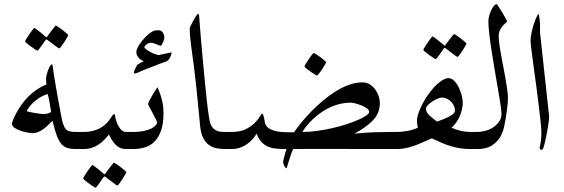

<svg xmlns="http://www.w3.org/2000/svg" viewBox="-20 -704 2666 907"><path d="M364.3 0H340.3Q315.9 0 299.1 -4.9Q282.2 -9.8 270 -23.9Q257.8 -38.1 248 -64.2Q238.3 -90.3 228 -133.3Q218.3 -124.5 208.5 -114.5Q198.7 -104.5 187 -95.7Q175.3 -86.9 162.1 -81.1Q148.9 -75.2 132.3 -75.2Q124.5 -75.2 108.4 -78.1Q92.3 -81.1 76.4 -86.7Q60.5 -92.3 48.6 -100.3Q36.6 -108.4 36.6 -118.7Q36.6 -126.5 43.2 -141.6Q49.8 -156.7 59.3 -174.1Q68.8 -191.4 81.1 -208.7Q93.3 -226.1 105 -238.3Q126.5 -261.7 150.9 -278.6Q175.3 -295.4 199.2 -304.7Q198.7 -310.5 198.2 -316.7Q197.8 -322.8 197.8 -328.6V-337.4Q197.8 -341.8 199.2 -346.2Q205.1 -370.1 212.4 -385.3Q219.7 -400.4 227.1 -400.4Q227.5 -400.4 228.5 -393.3Q229.5 -386.2 231.4 -373.5Q233.4 -360.8 235.8 -344.2Q238.3 -327.6 241.7 -308.6Q246.1 -279.8 252 -248.8Q257.8 -217.8 262.7 -190.7Q267.6 -163.6 271.5 -144.5Q275.4 -125.5 277.3 -121.1Q281.2 -110.8 284.4 -103.5Q287.6 -96.2 293.7 -91.1Q299.8 -85.9 310.8 -83.3Q321.8 -80.6 340.3 -80.6H364.3Q376.5 -80.6 383.5 -76.9Q390.6 -73.2 394 -67.9Q397.5 -62.5 398.4 -55.4Q399.4 -48.3 399.4 -40.5Q399.4 -32.7 398.4 -25.6Q397.5 -18.6 394 -12.9Q390.6 -7.3 383.5 -3.7Q376.5 0 364.3 0ZM221.7 -175.3Q218.3 -193.4 214.6 -216.6Q210.9 -239.7 205.6 -259.8Q181.2 -252.4 162.8 -240Q144.5 -227.5 132.3 -214.8Q120.1 -202.1 113.5 -191.9Q106.9 -181.6 106.9 -179.7Q106.9 -177.7 117.7 -175.3Q128.4 -172.9 142.1 -170.7Q155.8 -168.5 168.7 -166.7Q181.6 -165 186 -165Q193.4 -165 203.9 -167.5Q214.4 -169.9 221.7 -175.3ZM302.2 -538.6Q302.2 -536.1 296.4 -525.9Q290.5 -515.6 283.2 -504.4Q275.9 -493.2 269 -484.1Q262.2 -475.1 259.8 -475.1Q258.3 -475.1 249.8 -481.2Q241.2 -487.3 231 -495.1Q219.2 -503.4 204.6 -515.1Q202.1 -517.6 199.7 -517.6Q197.8 -517.6 195.3 -515.1Q185.5 -501 177.7 -489.7Q170.4 -480 164.6 -472.4Q158.7 -464.8 156.7 -464.8Q154.8 -464.8 145.5 -470.9Q136.2 -477.1 125.7 -484.6Q115.2 -492.2 106.9 -499.3Q98.6 -506.3 98.6 -508.3Q98.6 -510.7 104.7 -521Q110.8 -531.2 118.7 -542.5Q126.5 -553.7 133.3 -562.7Q140.1 -571.8 141.1 -571.8Q144.5 -571.8 152.8 -565.2Q161.1 -558.6 170.4 -551.8Q181.2 -543.5 193.8 -532.2Q197.8 -528.3 199.7 -528.3Q201.7 -528.3 204.6 -533.7Q214.4 -547.4 222.7 -558.1Q230 -566.9 236.1 -575Q242.2 -583 243.7 -583Q245.6 -583 255.4 -576.7Q265.1 -570.3 275.4 -562.3Q285.6 -554.2 293.9 -547.1Q302.2 -540 302.2 -538.6Z M602.1 0H576.7Q558.6 0 546.4 -5.9Q534.2 -11.7 523.9 -22.5Q516.6 -30.3 508.3 -43.5Q500 -56.6 495.1 -68.4Q483.4 -55.7 471.9 -43.2Q460.4 -30.8 446 -21.2Q431.6 -11.7 414.1 -5.9Q396.5 0 372.6 0H348.6Q336.4 0 329.3 -3.7Q322.3 -7.3 318.8 -12.9Q315.4 -18.6 314.5 -25.6Q313.5 -32.7 313.5 -40.5Q313.5 -48.3 314.5 -55.4Q315.4 -62.5 318.8 -67.9Q322.3 -73.2 329.3 -76.9Q336.4 -80.6 348.6 -80.6H372.6Q401.4 -80.6 422.9 -86.7Q444.3 -92.8 459.5 -102.5Q474.6 -112.3 484.4 -122.8Q494.1 -133.3 500.7 -143.1Q507.3 -152.8 511.5 -158.9Q515.6 -165 519 -165Q522.9 -165 524.2 -154.1Q525.4 -143.1 530.3 -129.4Q532.7 -121.6 537.1 -113Q541.5 -104.5 546.9 -96.9Q552.2 -89.4 559.8 -85Q567.4 -80.6 576.7 -80.6H602.1Q614.3 -80.6 621.3 -76.9Q628.4 -73.2 632.1 -67.9Q635.7 -62.5 636.7 -55.4Q637.7 -48.3 637.7 -40.5Q637.7 -32.7 636.7 -25.6Q635.7 -18.6 632.1 -12.9Q628.4 -7.3 621.3 -3.7Q614.3 0 602.1 0ZM576.7 108.9Q576.7 111.3 570.8 121.6Q564.9 131.8 557.6 143.1Q550.3 154.3 543.5 163.3Q536.6 172.4 534.2 172.4Q532.7 172.4 524.2 166.3Q515.6 160.2 505.4 152.3Q493.7 144 479 132.3Q476.6 129.9 474.1 129.9Q472.2 129.9 469.7 132.3Q460 146.5 452.1 157.7Q444.8 167.5 439 175Q433.1 182.6 431.2 182.6Q429.2 182.6 419.9 176.5Q410.6 170.4 400.1 162.8Q389.6 155.3 381.3 148.2Q373 141.1 373 139.2Q373 136.7 379.2 126.5Q385.3 116.2 393.1 105Q400.9 93.8 407.7 84.7Q414.6 75.7 415.5 75.7Q418.9 75.7 427.2 82.3Q435.5 88.9 444.8 95.7Q455.6 104 468.3 115.2Q472.2 119.1 474.1 119.1Q476.1 119.1 479 113.8Q488.8 100.1 497.1 89.4Q504.4 80.6 510.5 72.5Q516.6 64.5 518.1 64.5Q520 64.5 529.8 70.8Q539.6 77.1 549.8 85.2Q560.1 93.3 568.4 100.3Q576.7 107.4 576.7 108.9Z M752.4 -169.9Q752.4 -121.1 741.2 -88.4Q730 -55.7 710.7 -35.9Q691.4 -16.1 665.3 -8.1Q639.2 0 608.9 0H585Q572.8 0 565.7 -3.7Q558.6 -7.3 555.2 -12.9Q551.8 -18.6 550.8 -25.6Q549.8 -32.7 549.8 -40.5Q549.8 -48.3 550.8 -55.4Q551.8 -62.5 555.2 -67.9Q558.6 -73.2 565.7 -76.9Q572.8 -80.6 585 -80.6H608.9Q636.7 -80.6 658.2 -85Q679.7 -89.4 694.8 -96.7Q708.5 -104 715.3 -112.1Q722.2 -120.1 722.2 -124.5Q722.2 -128.4 715.6 -141.6Q709 -154.8 701.2 -169.7Q693.4 -184.6 686.5 -197Q679.7 -209.5 679.7 -212.9Q679.7 -217.3 685.8 -229.2Q691.9 -241.2 699.7 -253.9Q707.5 -266.6 714.6 -278.1Q721.7 -289.6 723.6 -292Q738.3 -259.8 745.4 -230.2Q752.4 -200.7 752.4 -169.9ZM790.5 -453.1Q790.5 -451.2 788.8 -445.3Q787.1 -439.5 783.9 -433.3Q780.8 -427.2 775.9 -421.4Q771 -415.5 765.1 -413.6Q761.2 -412.1 753.2 -409.4Q745.1 -406.7 734.4 -402.6Q723.6 -398.4 710.7 -393.1Q697.8 -387.7 684.6 -383.3Q652.8 -371.1 637.9 -364Q623 -356.9 617.7 -356.9Q612.3 -356.9 612.3 -362.3Q612.3 -364.7 614.3 -369.6Q616.2 -374.5 618.9 -379.6Q621.6 -384.8 624.3 -389.6Q627 -394.5 627.9 -396.5Q629.9 -398.4 634 -401.1Q638.2 -403.8 643.1 -406.7Q647.9 -409.7 652.6 -411.6Q657.2 -413.6 659.7 -415Q654.3 -416.5 648.2 -419.9Q642.1 -423.3 637 -428.7Q631.8 -434.1 627.9 -441.2Q624 -448.2 624 -457.5Q624 -465.3 627.9 -474.6Q631.8 -483.9 637.9 -493.2Q644 -502.4 651.6 -511.5Q659.2 -520.5 666.5 -528.3Q678.7 -540.5 687.7 -547.4Q696.8 -554.2 703.6 -557.1Q710.4 -560.1 716.3 -560.5Q722.2 -561 728.5 -561Q742.7 -561 749.5 -549.8Q756.3 -538.6 756.3 -525.9Q756.3 -522.5 754.4 -516.1Q752.4 -509.8 749.5 -503.2Q746.6 -496.6 743.7 -492.2Q740.7 -487.8 738.8 -487.8Q736.3 -487.8 731.2 -490Q726.1 -492.2 719.5 -494.9Q712.9 -497.6 705.8 -499.8Q698.7 -502 692.9 -502Q682.1 -502 672.1 -494.1Q662.1 -486.3 662.1 -479.5Q662.1 -477.5 669.2 -471.9Q676.3 -466.3 687 -460.2Q697.8 -454.1 709.7 -449.5Q721.7 -444.8 731 -443.8Q738.8 -445.8 747.8 -447.8Q756.8 -449.7 764.9 -451.4Q772.9 -453.1 778.8 -454.3Q784.7 -455.6 786.6 -456.1Q788.1 -456.1 789.3 -455.8Q790.5 -455.6 790.5 -453.1Z M1065.9 0H1042Q1020.5 0 1001 -4.2Q981.4 -8.3 965.6 -20.5Q949.7 -32.7 939.2 -54Q928.7 -75.2 925.3 -109.4Q922.9 -135.3 919.7 -168.5Q916.5 -201.7 912.8 -238.5Q909.2 -275.4 905 -313.2Q900.9 -351.1 896.5 -386.7Q892.6 -416.5 888.7 -444.6Q884.8 -472.7 881.8 -496.3Q878.9 -520 877.4 -538.8Q876 -557.6 876 -569.3Q876 -572.8 881.3 -583.7Q886.7 -594.7 893.6 -607.2Q900.4 -619.6 906.7 -629.2Q913.1 -638.7 915 -638.7Q916.5 -638.7 918.7 -636.2Q920.9 -633.8 920.9 -626Q923.3 -589.8 927.5 -540.8Q931.6 -491.7 936.5 -438.2Q941.4 -384.8 946.5 -331.3Q951.7 -277.8 956.5 -233.4Q961.4 -189 966.1 -157.7Q970.7 -126.5 974.6 -117.2Q980 -105 987.5 -97.7Q995.1 -90.3 1004.2 -86.4Q1013.2 -82.5 1022.7 -81.5Q1032.2 -80.6 1042 -80.6H1065.9Q1078.1 -80.6 1085.2 -76.9Q1092.3 -73.2 1095.9 -67.9Q1099.6 -62.5 1100.6 -55.4Q1101.6 -48.3 1101.6 -40.5Q1101.6 -32.7 1100.6 -25.6Q1099.6 -18.6 1095.9 -12.9Q1092.3 -7.3 1085.2 -3.7Q1078.1 0 1065.9 0Z M1845.7 0H1822.3Q1747.1 0 1670.4 -0.2Q1593.8 -0.5 1516.6 -0.5H1439.9Q1402.3 -0.5 1365.2 0Q1358.9 12.7 1353.5 28.6Q1348.1 44.4 1344 58.3Q1339.8 72.3 1336.9 81.5Q1334 90.8 1333.5 90.8Q1331.1 90.8 1328.1 87.6Q1325.2 84.5 1323 79.6Q1320.8 74.7 1319.1 69.8Q1317.4 64.9 1317.4 62Q1317.4 60.1 1318.6 53.2Q1319.8 46.4 1322.5 37.4Q1325.2 28.3 1327.6 18.3Q1330.1 8.3 1333.5 0Q1309.1 0 1287.4 -1.7Q1265.6 -3.4 1248 -10.5Q1230.5 -17.6 1216.3 -32Q1202.1 -46.4 1192.4 -72.8Q1183.6 -58.6 1171.9 -45.4Q1160.2 -32.2 1145.5 -22.2Q1130.9 -12.2 1113.3 -6.1Q1095.7 0 1073.7 0H1049.8Q1037.6 0 1030.5 -3.7Q1023.4 -7.3 1020 -12.9Q1016.6 -18.6 1015.6 -25.6Q1014.6 -32.7 1014.6 -40.5Q1014.6 -48.3 1015.6 -55.4Q1016.6 -62.5 1020 -67.9Q1023.4 -73.2 1030.5 -76.9Q1037.6 -80.6 1049.8 -80.6H1073.7Q1114.7 -80.6 1141.4 -94Q1168 -107.4 1184.1 -124Q1200.2 -140.6 1207.8 -154.1Q1215.3 -167.5 1218.8 -167.5Q1220.7 -167.5 1222.7 -163.1Q1224.6 -158.7 1226.1 -152.6Q1227.5 -146.5 1229 -138.9Q1230.5 -131.3 1231.4 -125.5Q1234.9 -109.4 1246.8 -100.3Q1258.8 -91.3 1274.9 -86.7Q1291 -82 1309.1 -80.6Q1327.1 -79.1 1342.3 -79.1H1369.1Q1383.8 -101.1 1405 -127Q1426.3 -152.8 1452.1 -179.2Q1478 -205.6 1507.3 -230Q1536.6 -254.4 1567.4 -273.4Q1598.1 -292.5 1629.9 -303.7Q1661.6 -314.9 1692.4 -314.9Q1711.9 -314.9 1727.1 -305.4Q1742.2 -295.9 1752.7 -281.2Q1763.2 -266.6 1768.8 -249.8Q1774.4 -232.9 1774.4 -217.8Q1774.4 -169.9 1742.4 -136.2Q1710.4 -102.5 1654.3 -72.8Q1708 -78.1 1749.5 -79.3Q1791 -80.6 1822.3 -80.6H1845.7Q1857.9 -80.6 1865 -76.9Q1872.1 -73.2 1875.7 -67.9Q1879.4 -62.5 1880.4 -55.4Q1881.3 -48.3 1881.3 -40.5Q1881.3 -32.7 1880.4 -25.6Q1879.4 -18.6 1875.7 -12.9Q1872.1 -7.3 1865 -3.7Q1857.9 0 1845.7 0ZM1724.1 -175.3Q1724.1 -185.1 1712.2 -193.1Q1700.2 -201.2 1685.1 -207Q1669.9 -212.9 1655.8 -216.1Q1641.6 -219.2 1637.2 -219.2Q1608.9 -219.2 1578.6 -211.2Q1548.3 -203.1 1518.3 -186Q1488.3 -168.9 1460 -142.8Q1431.6 -116.7 1407.7 -80.6Q1441.9 -80.6 1478.5 -85.7Q1515.1 -90.8 1550.5 -98.9Q1585.9 -106.9 1617.2 -117.2Q1648.4 -127.4 1672.4 -137.9Q1696.3 -148.4 1710.2 -158.2Q1724.1 -168 1724.1 -175.3ZM1520.5 -410.2Q1520.5 -407.7 1514.6 -397.7Q1508.8 -387.7 1501.5 -376.5Q1494.1 -365.2 1486.6 -356.2Q1479 -347.2 1476.6 -347.2Q1475.1 -347.2 1465.8 -353Q1456.5 -358.9 1446 -366.2Q1435.5 -373.5 1427 -380.6Q1418.5 -387.7 1418.5 -390.6Q1418.5 -393.1 1424.6 -403.1Q1430.7 -413.1 1438.2 -424.3Q1445.8 -435.5 1452.9 -444.6Q1460 -453.6 1461.9 -453.6Q1464.4 -453.6 1474.1 -447.5Q1483.9 -441.4 1494.1 -433.6Q1504.4 -425.8 1512.5 -418.7Q1520.5 -411.6 1520.5 -410.2Z M2226.6 0H2202.6Q2174.8 0 2152.8 -3.7Q2130.9 -7.3 2109.4 -13.7Q2087.9 -20 2066.7 -29.3Q2045.4 -38.6 2020 -50.3Q1992.2 -38.6 1971.2 -29.3Q1950.2 -20 1931.4 -13.7Q1912.6 -7.3 1894.3 -3.7Q1876 0 1853.5 0H1829.6Q1817.4 0 1810.3 -3.7Q1803.2 -7.3 1799.8 -12.9Q1796.4 -18.6 1795.4 -25.6Q1794.4 -32.7 1794.4 -40.5Q1794.4 -48.3 1795.4 -55.4Q1796.4 -62.5 1799.8 -67.9Q1803.2 -73.2 1810.3 -76.9Q1817.4 -80.6 1829.6 -80.6H1853.5Q1877.4 -80.6 1904.5 -85.4Q1931.6 -90.3 1953.6 -100.6Q1951.7 -107.9 1950.7 -117.7Q1949.7 -127.4 1949.7 -136.7Q1949.7 -146.5 1954.3 -162.1Q1959 -177.7 1967.5 -196.3Q1976.1 -214.8 1987.5 -234.1Q1999 -253.4 2012.7 -270.5Q2035.2 -300.3 2058.8 -317.6Q2082.5 -335 2097.2 -335Q2113.3 -335 2125.7 -322.3Q2138.2 -309.6 2147.2 -291Q2156.2 -272.5 2161.1 -253.2Q2166 -233.9 2166 -220.2Q2166 -189.9 2152.8 -157.5Q2139.6 -125 2113.3 -100.6Q2157.7 -80.6 2202.6 -80.6H2226.6Q2238.8 -80.6 2245.8 -76.9Q2252.9 -73.2 2256.6 -67.9Q2260.3 -62.5 2261.2 -55.4Q2262.2 -48.3 2262.2 -40.5Q2262.2 -32.7 2261.2 -25.6Q2260.3 -18.6 2256.6 -12.9Q2252.9 -7.3 2245.8 -3.7Q2238.8 0 2226.6 0ZM2129.4 -182.6Q2129.4 -193.4 2124.5 -204.1Q2119.6 -214.8 2111.3 -223.4Q2103 -231.9 2091.3 -237.5Q2079.6 -243.2 2066.9 -243.2Q2058.6 -243.2 2045.9 -237.5Q2033.2 -231.9 2021.2 -223.9Q2009.3 -215.8 2000.7 -206.8Q1992.2 -197.8 1992.2 -189.9Q1992.2 -181.2 1997.1 -173.1Q2002 -165 2009.5 -157.7Q2017.1 -150.4 2026.6 -143.3Q2036.1 -136.2 2044.9 -129.4Q2062.5 -135.7 2077.6 -142.1Q2092.8 -148.4 2104.2 -154.5Q2115.7 -160.6 2122.6 -167.7Q2129.4 -174.8 2129.4 -182.6ZM2183.6 -498.5Q2183.6 -496.1 2177.7 -485.8Q2171.9 -475.6 2164.6 -464.4Q2157.2 -453.1 2150.4 -444.1Q2143.6 -435.1 2141.1 -435.1Q2139.6 -435.1 2131.1 -441.2Q2122.6 -447.3 2112.3 -455.1Q2100.6 -463.4 2085.9 -475.1Q2083.5 -477.5 2081.1 -477.5Q2079.1 -477.5 2076.7 -475.1Q2066.9 -460.9 2059.1 -449.7Q2051.8 -439.9 2045.9 -432.4Q2040 -424.8 2038.1 -424.8Q2036.1 -424.8 2026.9 -430.9Q2017.6 -437 2007.1 -444.6Q1996.6 -452.1 1988.3 -459.2Q1980 -466.3 1980 -468.3Q1980 -470.7 1986.1 -481Q1992.2 -491.2 2000 -502.4Q2007.8 -513.7 2014.6 -522.7Q2021.5 -531.7 2022.5 -531.7Q2025.9 -531.7 2034.2 -525.1Q2042.5 -518.6 2051.8 -511.7Q2062.5 -503.4 2075.2 -492.2Q2079.1 -488.3 2081.1 -488.3Q2083 -488.3 2085.9 -493.7Q2095.7 -507.3 2104 -518.1Q2111.3 -526.9 2117.4 -534.9Q2123.5 -543 2125 -543Q2127 -543 2136.7 -536.6Q2146.5 -530.3 2156.7 -522.2Q2167 -514.2 2175.3 -507.1Q2183.6 -500 2183.6 -498.5Z M2379.4 -239.3Q2379.4 -229.5 2378.4 -216.8Q2377.4 -204.1 2375.7 -191.4Q2374 -178.7 2372.1 -166.3Q2370.1 -153.8 2369.1 -144.5Q2365.7 -126 2360.4 -101.1Q2355 -76.2 2341.1 -54Q2327.1 -31.7 2302.2 -15.9Q2277.3 0 2234.9 0H2210.9Q2198.7 0 2191.7 -3.7Q2184.6 -7.3 2181.2 -12.9Q2177.7 -18.6 2176.8 -25.6Q2175.8 -32.7 2175.8 -40.5Q2175.8 -48.3 2176.8 -55.4Q2177.7 -62.5 2181.2 -67.9Q2184.6 -73.2 2191.7 -76.9Q2198.7 -80.6 2210.9 -80.6H2234.9Q2252.4 -80.6 2272.7 -85.9Q2293 -91.3 2309.6 -102.3Q2326.2 -113.3 2337.6 -129.4Q2349.1 -145.5 2349.1 -166.5Q2349.1 -178.7 2344.5 -209.2Q2339.8 -239.7 2332.8 -280.3Q2325.7 -320.8 2317.9 -367.7Q2310.1 -414.6 2303 -459Q2295.9 -503.4 2291.5 -541.7Q2287.1 -580.1 2287.1 -604.5Q2287.1 -614.3 2290.5 -627.7Q2293.9 -641.1 2299.6 -653.8Q2305.2 -666.5 2312.3 -675.3Q2319.3 -684.1 2327.1 -684.1Q2327.6 -684.1 2335.7 -672.1Q2343.8 -660.2 2352.5 -645.3Q2361.3 -630.4 2368.7 -617.4Q2376 -604.5 2376 -603.5Q2376 -602.1 2369.9 -596.9Q2363.8 -591.8 2356 -583Q2348.1 -574.2 2342 -562Q2335.9 -549.8 2335.9 -534.2Q2335.9 -516.6 2339.1 -493.7Q2342.3 -470.7 2347.2 -443.8Q2352.1 -417 2357.7 -388.4Q2363.3 -359.9 2367.9 -332.8Q2372.6 -305.7 2376 -281.5Q2379.4 -257.3 2379.4 -239.3Z M2574.2 -153.3Q2574.2 -147.9 2572.8 -134.3Q2571.3 -120.6 2568.4 -103.3Q2565.4 -85.9 2561.8 -66.9Q2558.1 -47.9 2554.4 -32.2Q2550.8 -16.6 2546.9 -6.3Q2543 3.9 2540 3.9Q2529.3 3.9 2529.3 -6.3Q2529.3 -9.8 2533.4 -28.1Q2537.6 -46.4 2537.6 -75.2Q2537.6 -93.3 2533.7 -130.1Q2529.8 -167 2524.2 -212.6Q2518.6 -258.3 2512 -307.4Q2505.4 -356.4 2499.5 -398.9Q2493.7 -441.4 2490 -472.4Q2486.3 -503.4 2486.3 -512.2Q2486.3 -526.9 2490.7 -548.1Q2495.1 -569.3 2501.2 -588.6Q2507.3 -607.9 2513.9 -622.1Q2520.5 -636.2 2523.9 -637.2Q2525.4 -635.3 2526.6 -628.9Q2527.8 -622.6 2528.8 -614.7Q2529.8 -606.9 2530.5 -598.9Q2531.2 -590.8 2531.2 -585.9V-549.3Z"/></svg>

Font: Accordance
Style: Regular
Weight: 400
Version: Version 1.1 (build May 11, 2018) Miklal Software Solutions, 